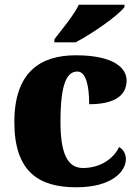

<svg xmlns="http://www.w3.org/2000/svg" viewBox="-20 -786 593 816"><path d="M211 -619V-606H301C371 -642 484 -721 509 -756V-766H315C294 -721 240 -657 211 -619ZM304 10C455 10 515 -57 515 -110C515 -128 507 -150 486 -161C463 -112 407 -72 332 -72C265 -72 237 -138 237 -268C237 -433 265 -482 309 -482C347 -482 359 -416 359 -343C497 -343 518 -403 518 -444C518 -496 465 -551 302 -551C156 -551 41 -484 41 -267C41 -55 146 10 304 10Z"/></svg>

Font: Noto Serif Malayalam Black
Style: Regular
Weight: 900
Designer: Indian type Foundry, Jelle Bosma, Monotype Design Team
Foundry: Monotype Imaging Inc.
Version: Version 2.104